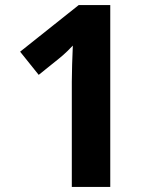

<svg xmlns="http://www.w3.org/2000/svg" viewBox="-20 -734 612 754"><path d="M413 0V-714H289L59 -531L132 -440L214 -506C233 -521 259 -547 266 -555C264 -512 262 -447 262 -413V0Z"/></svg>

Font: Noto Sans Malayalam
Style: Bold
Weight: 700
Designer: Jelle Bosma - Monotype Design Team
Foundry: Monotype Imaging Inc.
Version: Version 2.104